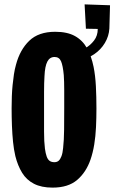

<svg xmlns="http://www.w3.org/2000/svg" viewBox="-20 -851 522 876"><path d="M220 5Q169 5 135 -12.5Q101 -30 81 -62.5Q61 -95 50 -139Q43 -169 39.5 -203.5Q36 -238 34.5 -277Q33 -316 33 -357Q33 -385 34 -411.5Q35 -438 37.5 -463Q40 -488 43.5 -511.5Q47 -535 53 -556Q71 -624 113.5 -665Q156 -706 232 -706Q287 -706 322 -686.5Q357 -667 377 -631Q397 -595 407 -546Q415 -506 417.5 -457.5Q420 -409 420 -356Q420 -312 418 -270.5Q416 -229 410 -192Q404 -155 393 -123Q373 -65 332 -30Q291 5 220 5ZM228 -111Q240 -111 247.5 -117.5Q255 -124 260.5 -138.5Q266 -153 268 -176Q272 -211 272.5 -260.5Q273 -310 273 -359Q273 -400 273 -440Q273 -480 271 -508Q267 -552 258.5 -571.5Q250 -591 229 -591Q207 -591 196 -570Q185 -549 183 -504Q182 -489 181.5 -470.5Q181 -452 181 -431.5Q181 -411 181 -389Q181 -367 181 -346Q181 -297 181 -250.5Q181 -204 185 -173Q188 -151 193 -137Q198 -123 206.5 -117Q215 -111 228 -111ZM342 -576 330 -616Q347 -619 369.5 -631.5Q392 -644 409 -666Q426 -688 426 -719L372 -720L366 -831L482 -827Q481 -806 480.5 -775Q480 -744 479 -721Q477 -686 458.5 -655Q440 -624 409.5 -603.5Q379 -583 342 -576Z"/></svg>

Font: Truculenta Black
Style: Regular
Weight: 900
Version: Version 1.002